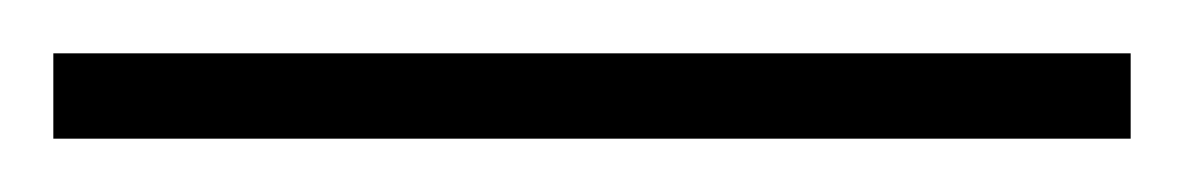

<svg xmlns="http://www.w3.org/2000/svg" viewBox="-22 70 444 72"><path d="M402 122V90H-2V122Z"/></svg>

Font: Noto Sans Bengali Condensed ExtraLight
Style: Regular
Weight: 200
Width: 3
Designer: Joana Ranito - Universal Thirst; Jelle Bosma - Monotype Design Team
Foundry: Universal Thirst ehf.
Version: Version 3.000